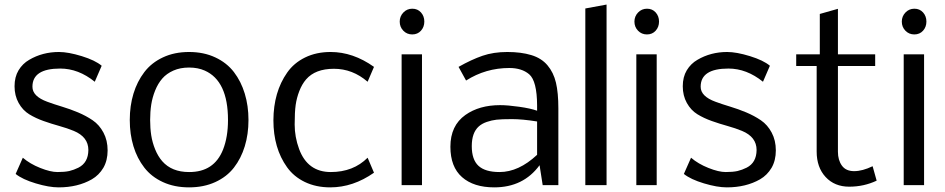

<svg xmlns="http://www.w3.org/2000/svg" viewBox="-20 -808 4123 838"><path d="M48.3 -48.8 79.6 -119.6Q110.8 -92.8 155.5 -75Q200.2 -57.1 231 -57.1Q261.7 -57.1 282.2 -61.5Q302.7 -66.4 322.3 -76.2Q365.2 -98.1 365.7 -153.3Q365.7 -210.4 301.8 -236.8Q273.4 -248.5 239 -258.1Q204.6 -267.6 170.2 -279.8Q135.7 -292 107.4 -309.3Q79.1 -326.7 61.3 -358.6Q43.5 -390.6 43.5 -431.4Q43.5 -472.2 61 -501.2Q78.6 -530.3 107.4 -546.9Q165.5 -581.1 237.3 -581.1Q277.8 -581.1 336.7 -563Q395.5 -544.9 423.8 -521L393.6 -451.2Q322.3 -508.8 242.7 -508.8Q121.6 -508.8 121.6 -429.7Q121.1 -387.7 186.5 -363.8Q215.8 -353 250.7 -342.5Q285.6 -332 320.6 -317.4Q355.5 -302.7 384.5 -283Q413.6 -263.2 431.6 -229.2Q449.7 -195.3 449.7 -151.6Q449.7 -107.9 431.2 -75.7Q412.1 -43.5 380.9 -25.4Q319.3 9.8 235.8 9.8Q193.8 9.8 136 -7.6Q78.1 -24.9 48.3 -48.8Z M688 -104.5Q729.5 -57.1 805.2 -57.1Q914.6 -56.6 953.6 -155.3Q975.1 -210 975.1 -284.2Q975.1 -455.1 873.5 -500Q843.8 -513.2 805.2 -513.2Q766.6 -513.2 736.8 -500Q707 -486.8 688.2 -465.1Q669.4 -443.4 657.2 -413.1Q645 -382.8 640.1 -351.3Q635.3 -319.8 635.3 -284.2Q635.3 -248.5 640.1 -217.3Q645 -186 657.2 -156Q669.4 -126 688 -104.5ZM562.5 -169.4Q546.4 -222.2 546.4 -284.2Q546.4 -346.2 562.5 -399.2Q578.6 -452.1 609.9 -493.2Q641.1 -534.2 691.2 -557.6Q741.2 -581.1 805.2 -581.1Q869.1 -581.1 919.4 -557.6Q969.7 -534.2 1001 -493.4Q1032.2 -452.6 1048.3 -399.4Q1064.5 -346.2 1064.5 -284.2Q1064.5 -222.2 1048.3 -169.4Q1032.2 -116.7 1001 -76.4Q969.7 -36.1 919.4 -13.2Q869.1 9.8 805.2 9.8Q741.2 9.8 691.2 -13.2Q641.1 -36.1 609.9 -76.4Q578.6 -116.7 562.5 -169.4Z M1285.6 -157.2Q1322.8 -57.1 1423.8 -57.1Q1522 -57.1 1584.5 -119.6L1612.3 -54.2Q1521 9.8 1421.4 9.8Q1359.4 9.8 1310.5 -13.7Q1262.2 -37.1 1232.9 -78.1Q1173.3 -161.1 1173.3 -283.2Q1173.8 -406.2 1233.4 -491.2Q1262.7 -533.2 1311.5 -557.1Q1360.4 -581.1 1422.9 -581.1Q1521 -581.1 1612.3 -516.1L1584.5 -451.2Q1519 -507.8 1437.5 -507.8Q1356 -507.8 1315.9 -461.4Q1297.9 -440.4 1286.4 -410.6Q1274.9 -380.9 1270.5 -350.1Q1266.1 -319.3 1266.1 -264.6Q1266.1 -210 1285.6 -157.2Z M1821.8 0H1732.9V-570.8H1821.8ZM1724.6 -713.6Q1724.6 -736.8 1740.5 -753.4Q1756.3 -770 1779.5 -770Q1802.7 -770 1817.4 -753.7Q1832 -737.3 1832 -713.9Q1832 -690.4 1817.4 -674.1Q1802.7 -657.7 1779.3 -657.7Q1755.9 -657.7 1740.2 -674.1Q1724.6 -690.4 1724.6 -713.6Z M2160.2 -57.1Q2243.7 -57.1 2324.2 -132.3V-277.8Q2260.3 -288.1 2214.4 -288.1Q2168.5 -288.1 2147.2 -285.6Q2126 -283.2 2104.7 -275.9Q2083.5 -268.6 2069.8 -256.3Q2039.1 -229 2039.1 -170.2Q2039.1 -111.3 2068.4 -84.2Q2097.7 -57.1 2160.2 -57.1ZM2324.2 -324.7V-348.1Q2323.7 -454.6 2289.6 -483.9Q2257.3 -511.2 2203.1 -511.2Q2100.1 -511.2 2014.2 -456.5L1981.4 -516.1Q2037.6 -547.9 2085.7 -564.5Q2133.8 -581.1 2194.1 -581.1Q2254.4 -581.1 2298.8 -567.6Q2343.3 -554.2 2369.6 -522.9Q2396 -491.7 2406.5 -447.3Q2417 -402.8 2417 -335V0H2348.6L2335 -86.9Q2264.2 9.8 2137.2 9.8Q2047.4 9.8 1996.6 -34.9Q1945.8 -79.6 1945.8 -167.5Q1945.8 -259.8 2011.2 -306.2Q2071.8 -349.1 2162.6 -349.1Q2196.3 -349.1 2246.1 -342Q2295.9 -335 2324.2 -324.7Z M2534.7 0V-771L2627.4 -788.1V0Z M2846.2 0H2757.3V-570.8H2846.2ZM2749 -713.6Q2749 -736.8 2764.9 -753.4Q2780.8 -770 2804 -770Q2827.1 -770 2841.8 -753.7Q2856.4 -737.3 2856.4 -713.9Q2856.4 -690.4 2841.8 -674.1Q2827.1 -657.7 2803.7 -657.7Q2780.3 -657.7 2764.6 -674.1Q2749 -690.4 2749 -713.6Z M2964.8 -48.8 2996.1 -119.6Q3027.3 -92.8 3072 -75Q3116.7 -57.1 3147.5 -57.1Q3178.2 -57.1 3198.7 -61.5Q3219.2 -66.4 3238.8 -76.2Q3281.7 -98.1 3282.2 -153.3Q3282.2 -210.4 3218.3 -236.8Q3189.9 -248.5 3155.5 -258.1Q3121.1 -267.6 3086.7 -279.8Q3052.2 -292 3023.9 -309.3Q2995.6 -326.7 2977.8 -358.6Q2960 -390.6 2960 -431.4Q2960 -472.2 2977.5 -501.2Q2995.1 -530.3 3023.9 -546.9Q3082 -581.1 3153.8 -581.1Q3194.3 -581.1 3253.2 -563Q3312 -544.9 3340.3 -521L3310.1 -451.2Q3238.8 -508.8 3159.2 -508.8Q3038.1 -508.8 3038.1 -429.7Q3037.6 -387.7 3103 -363.8Q3132.3 -353 3167.2 -342.5Q3202.1 -332 3237.1 -317.4Q3272 -302.7 3301 -283Q3330.1 -263.2 3348.1 -229.2Q3366.2 -195.3 3366.2 -151.6Q3366.2 -107.9 3347.7 -75.7Q3328.6 -43.5 3297.4 -25.4Q3235.8 9.8 3152.3 9.8Q3110.4 9.8 3052.5 -7.6Q2994.6 -24.9 2964.8 -48.8Z M3806.2 -19.5Q3750.5 6.8 3686.5 6.8Q3622.6 6.8 3583.5 -35.4Q3544.4 -77.6 3544.4 -146.5V-520H3455.1V-570.8H3558.1V-747.1L3637.2 -769.5V-570.8H3799.8V-520H3637.2V-145.5Q3637.2 -109.4 3654.5 -85.2Q3671.9 -61 3708 -61Q3744.1 -61 3788.6 -82.5Z M4013.2 0H3924.3V-570.8H4013.2ZM3916 -713.6Q3916 -736.8 3931.9 -753.4Q3947.8 -770 3970.9 -770Q3994.1 -770 4008.8 -753.7Q4023.4 -737.3 4023.4 -713.9Q4023.4 -690.4 4008.8 -674.1Q3994.1 -657.7 3970.7 -657.7Q3947.3 -657.7 3931.6 -674.1Q3916 -690.4 3916 -713.6Z"/></svg>

Font: Dhyana
Style: Regular
Weight: 400
Foundry: Vernon Adams
Version: Version 1.002; ttfautohint (v0.8.51-6076)